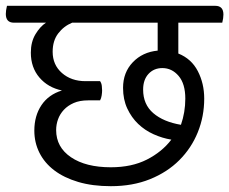

<svg xmlns="http://www.w3.org/2000/svg" viewBox="-48 -630 788 660"><path d="M565 -552V-446Q610 -428 632 -385.5Q654 -343 654 -291Q654 -230 632 -175.5Q610 -121 568.5 -79.5Q527 -38 467.5 -14Q408 10 333 10Q270 10 221 -4.5Q172 -19 138.5 -44.5Q105 -70 87.5 -105Q70 -140 70 -181Q70 -232 94.5 -268.5Q119 -305 165 -319Q117 -329 87.5 -363.5Q58 -398 58 -449Q58 -486 74 -512.5Q90 -539 110 -552H0Q-28 -552 -28 -582Q-28 -588 -27 -595Q-26 -602 -24 -610H692Q720 -610 720 -580Q720 -574 719 -567Q718 -560 716 -552ZM255 -285Q226 -285 205.5 -276Q185 -267 171.5 -252.5Q158 -238 151.5 -220Q145 -202 145 -183Q145 -124 196 -89.5Q247 -55 333 -55Q405 -55 457 -81.5Q509 -108 541 -150Q510 -155 480 -168.5Q450 -182 427 -204Q404 -226 389.5 -257Q375 -288 375 -328Q375 -381 408.5 -416Q442 -451 494 -456V-552H200Q171 -540 152 -515Q133 -490 133 -452Q133 -407 165 -379Q197 -351 246 -351H296Q301 -344 302 -334.5Q303 -325 303 -319Q303 -312 301.5 -302Q300 -292 296 -285ZM444 -322Q444 -271 479 -241Q514 -211 574 -201Q589 -244 589 -291Q589 -342 566 -369Q543 -396 510 -396Q481 -396 462.5 -376Q444 -356 444 -322Z"/></svg>

Font: Baloo 2
Style: Regular
Weight: 400
Designer: Sarang Kulkarni and Ek Type
Foundry: Ek Type
Version: Version 1.640;hotconv 1.0.111;makeotfexe 2.5.65597; ttfautoh